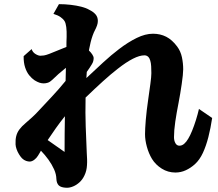

<svg xmlns="http://www.w3.org/2000/svg" viewBox="-20 -846 1040 916"><path d="M261.2 -826.2Q289.6 -826.2 317.1 -823Q344.7 -819.8 367.7 -814Q390.6 -808.1 404.8 -799.8Q426.3 -789.1 436.5 -776.6Q446.8 -764.2 446.8 -746.1Q446.8 -735.4 442.9 -724.4Q439 -713.4 433.1 -702.1Q427.7 -692.4 422.1 -676.8Q416.5 -661.1 412.4 -644.3Q408.2 -627.4 405.8 -613.8Q405.3 -611.8 405 -609.6Q404.8 -607.4 404.3 -605Q414.1 -595.7 420.4 -585.9Q426.8 -576.2 426.8 -568.8Q426.8 -562.5 425 -554.9Q423.3 -547.4 418 -539.1Q413.1 -530.8 407 -521.7Q400.9 -512.7 394 -502.9L392.1 -473.6Q433.6 -512.7 472.4 -548.3Q511.2 -584 547.9 -611.8Q591.3 -645 632.3 -665Q673.3 -685.1 710 -685.1Q744.6 -685.1 772.9 -670.7Q801.3 -656.2 825.2 -624Q841.8 -601.6 847.9 -573Q854 -544.4 854 -515.1Q854 -504.4 852.1 -485.8Q850.1 -467.3 846.9 -444.8Q843.8 -422.4 839.8 -399.4Q835.9 -376.5 832 -356Q822.3 -307.1 816.2 -265.4Q810.1 -223.6 810.1 -191.9Q810.1 -174.8 816.9 -162.8Q823.7 -150.9 835.9 -150.9Q848.1 -150.9 858.6 -159.9Q869.1 -168.9 877.9 -184.1Q887.2 -199.2 896.7 -222.7Q906.2 -246.1 914.8 -273.4Q923.3 -300.8 929.2 -326.2L992.2 -283.2Q984.9 -234.4 974.1 -192.1Q963.4 -149.9 948 -116.7Q932.6 -83.5 910.2 -63Q889.6 -44.4 866.2 -33.7Q842.8 -22.9 816.9 -22.9Q781.2 -22.9 751.7 -41.5Q722.2 -60.1 705.1 -87.9Q689.5 -113.8 680.7 -145.8Q671.9 -177.7 671.9 -206.1Q671.9 -230 675.5 -273.9Q679.2 -317.9 687 -371.1Q692.9 -413.1 697.5 -446.5Q702.1 -480 702.1 -497.1Q702.1 -513.7 701.2 -530Q700.2 -546.4 696.8 -557.1Q693.8 -568.4 686.8 -575.2Q679.7 -582 668.9 -582Q646 -582 614.3 -565.9Q582.5 -549.8 542 -518.1Q509.3 -492.7 471.2 -458.3Q433.1 -423.8 388.2 -380.4V-372.1Q386.7 -308.6 388.9 -243.4Q391.1 -178.2 394 -115.2Q395 -101.1 395.5 -86.4Q396 -71.8 395 -58.1Q393.6 -30.8 382.8 -8.8Q374.5 9.3 360.4 22.7Q346.2 36.1 329.3 43.2Q312.5 50.3 296.9 49.8Q271 48.8 260.5 38.6Q250 28.3 249 7.8Q248.5 -14.6 238 -38.1Q227.5 -61.5 211.2 -84.2Q194.8 -106.9 175.3 -127L168.5 -115.2Q165 -109.4 161.1 -103Q154.3 -91.8 143.3 -83.5Q132.3 -75.2 121.1 -75.2Q114.3 -75.2 104.5 -78.4Q94.7 -81.5 85 -90.8Q77.6 -98.6 70.6 -110.1Q63.5 -121.6 59.1 -134.3Q54.7 -147 54.2 -157.2Q53.2 -179.7 57.4 -196.5Q61.5 -213.4 72.5 -228.3Q83.5 -243.2 102.1 -258.8Q118.7 -272.9 133.3 -286.4Q147.9 -299.8 159.2 -312Q194.3 -349.6 227.3 -384.8Q260.3 -419.9 293 -460Q293.5 -475.6 293.7 -491.5Q293.9 -507.3 294.4 -522.5Q275.9 -507.8 258.8 -492.7Q241.7 -477.5 229 -464.8Q218.3 -454.6 208.3 -451.4Q198.2 -448.2 189 -448.2Q177.7 -448.2 167.7 -451.7Q157.7 -455.1 145 -462.9Q131.8 -471.7 119.6 -486.6Q107.4 -501.5 99.9 -524.2Q92.3 -546.9 92.8 -578.1L130.9 -611.8Q135.7 -596.7 149.2 -588.4Q162.6 -580.1 172.9 -580.1Q180.7 -580.1 189.9 -581.5Q199.2 -583 214.8 -588.9Q236.8 -597.7 257.6 -606.2Q278.3 -614.7 296.9 -622.1Q296.9 -634.3 297.1 -646.2Q297.4 -658.2 297.9 -669.9Q299.3 -726.1 288.1 -745.1Q281.7 -755.4 269 -764.4Q256.3 -773.4 234.9 -779.8ZM288.1 -121.1Q288.1 -208 289.6 -291.5Q266.6 -262.7 246.6 -234.6Q226.6 -206.5 207.5 -177.7Z"/></svg>

Font: BIZ UDMincho
Style: Bold
Weight: 700
Monospace: yes
Designer: TypeBank Co., Ltd.
Foundry: Morisawa Inc.
Version: Version 1.06